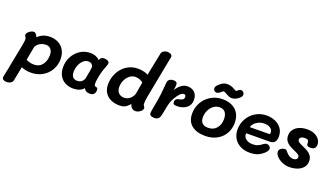

<svg xmlns="http://www.w3.org/2000/svg" viewBox="-101 -1545 4291 2467"><g transform="rotate(20 2044.0 -311.5)"><path d="M598 -290Q598 -207 559 -139.5Q520 -72 451 -33.5Q382 5 296 5Q254 5 217.5 -4Q181 -13 165 -21L145 83Q140 106 136 128Q132 150 128 170Q124 194 100.5 209Q77 224 45 224Q17 224 0 212.5Q-17 201 -17 179Q-17 174 -15 164Q3 89 31 -65Q32 -69 41 -116Q46 -140 66 -243Q86 -346 86 -366Q86 -390 76 -403Q64 -418 64 -428Q64 -444 79 -461.5Q94 -479 115.5 -490.5Q137 -502 156 -502Q171 -502 181 -492Q199 -474 210 -446Q236 -475 278 -494Q320 -513 376 -513Q442 -513 492.5 -485Q543 -457 570.5 -406.5Q598 -356 598 -290ZM452 -290Q452 -339 428 -369Q404 -399 359 -399Q323 -399 293.5 -385Q264 -371 245.5 -350.5Q227 -330 224 -312Q212 -252 201 -189L191 -135Q194 -127 229.5 -116.5Q265 -106 298 -106Q371 -106 411.5 -158.5Q452 -211 452 -290Z M1174 -72Q1174 -42 1157 -21Q1140 0 1098 0Q1069 0 1050 -11.5Q1031 -23 1018 -46Q996 -17 959 -3Q922 11 877 11Q815 11 766.5 -14.5Q718 -40 690.5 -89Q663 -138 663 -206Q663 -285 699 -351Q735 -417 796.5 -456Q858 -495 932 -495Q977 -495 1010.5 -480.5Q1044 -466 1062 -443L1065 -453Q1078 -490 1123 -490Q1154 -490 1174 -478Q1194 -466 1194 -448Q1194 -430 1173 -380L1165 -359Q1147 -311 1134.5 -248Q1122 -185 1122 -148Q1122 -127 1126.5 -120.5Q1131 -114 1142 -111Q1145 -110 1155 -107.5Q1165 -105 1169.5 -96.5Q1174 -88 1174 -72ZM987 -180Q1011 -302 1011 -325Q1011 -350 992.5 -367Q974 -384 945 -384Q907 -384 876 -355.5Q845 -327 828 -283Q811 -239 811 -195Q811 -150 831 -125Q851 -100 891 -100Q928 -100 954 -121Q980 -142 987 -180Z M1281 -195Q1281 -278 1318 -351.5Q1355 -425 1422.5 -470Q1490 -515 1576 -515Q1619 -515 1658 -505.5Q1697 -496 1716 -482L1779 -794Q1783 -817 1806.5 -832Q1830 -847 1860 -847Q1889 -847 1908 -833Q1927 -819 1923 -798L1812 -221Q1801 -162 1801 -125Q1801 -108 1804.5 -99.5Q1808 -91 1815 -83Q1818 -79 1820.5 -74Q1823 -69 1823 -62Q1823 -45 1808 -28Q1793 -11 1770.5 -0.5Q1748 10 1726 10Q1699 10 1678.5 -8.5Q1658 -27 1650 -59Q1624 -31 1606.5 -17Q1589 -3 1566 4.5Q1543 12 1509 12Q1447 12 1395 -10.5Q1343 -33 1312 -80Q1281 -127 1281 -195ZM1661 -214 1687 -363Q1679 -377 1648 -390.5Q1617 -404 1584 -404Q1538 -404 1502.5 -375.5Q1467 -347 1447.5 -303Q1428 -259 1428 -213Q1428 -158 1458 -130Q1488 -102 1531 -102Q1581 -102 1617.5 -136.5Q1654 -171 1661 -214Z M2388 -379Q2388 -313 2338 -273Q2288 -233 2208 -233Q2175 -233 2164 -242Q2153 -251 2153 -271Q2153 -294 2164 -306.5Q2175 -319 2200 -324Q2233 -330 2251 -341Q2269 -352 2269 -379Q2269 -410 2242 -410Q2215 -410 2186.5 -379.5Q2158 -349 2136 -308.5Q2114 -268 2105 -240Q2095 -207 2083.5 -147.5Q2072 -88 2071 -84Q2061 -29 2042 -10Q2023 9 1986 9Q1920 9 1920 -35Q1920 -52 1929 -101Q1938 -150 1940 -163Q1946 -188 1949 -210Q1958 -263 1963 -304.5Q1968 -346 1975 -432L1979 -474Q1981 -500 2002.5 -515.5Q2024 -531 2057 -531Q2108 -531 2108 -489Q2108 -466 2103 -436L2100 -413Q2128 -460 2167 -489.5Q2206 -519 2252 -519Q2312 -519 2350 -483.5Q2388 -448 2388 -379Z M2425 -214Q2425 -294 2464.5 -364Q2504 -434 2574.5 -476Q2645 -518 2733 -518Q2847 -518 2914 -456.5Q2981 -395 2981 -283Q2981 -203 2943.5 -137.5Q2906 -72 2837 -34.5Q2768 3 2678 3Q2561 3 2493 -51.5Q2425 -106 2425 -214ZM2835 -283Q2835 -340 2810 -373.5Q2785 -407 2733 -407Q2685 -407 2648 -378.5Q2611 -350 2591 -305.5Q2571 -261 2571 -214Q2571 -160 2599 -134Q2627 -108 2678 -108Q2753 -108 2794 -158Q2835 -208 2835 -283ZM2582 -614Q2582 -638 2603 -659Q2637 -693 2663.5 -707Q2690 -721 2721 -721Q2745 -721 2770 -714.5Q2795 -708 2815 -696Q2832 -686 2841 -681.5Q2850 -677 2854 -677Q2861 -677 2869 -685Q2882 -698 2892.5 -703.5Q2903 -709 2915 -709Q2933 -709 2947 -695Q2961 -681 2961 -662Q2961 -637 2937 -616Q2884 -570 2835 -570Q2812 -570 2793 -578Q2774 -586 2752 -599Q2750 -600 2735.5 -608.5Q2721 -617 2711 -617Q2705 -617 2696.5 -610.5Q2688 -604 2676 -593Q2650 -570 2626 -570Q2607 -570 2594.5 -583.5Q2582 -597 2582 -614Z M3043 -219Q3043 -299 3081.5 -367Q3120 -435 3187 -475Q3254 -515 3337 -515Q3398 -515 3452 -492.5Q3506 -470 3540 -424.5Q3574 -379 3574 -313Q3574 -212 3488 -212L3165 -210L3164 -199Q3164 -158 3198.5 -131.5Q3233 -105 3290 -105Q3333 -105 3362 -118.5Q3391 -132 3420 -155Q3443 -172 3462 -172Q3483 -172 3499.5 -157.5Q3516 -143 3516 -123Q3516 -103 3497 -80Q3469 -46 3419 -18Q3369 10 3290 10Q3215 10 3159 -19.5Q3103 -49 3073 -101Q3043 -153 3043 -219ZM3431 -302Q3448 -302 3453 -305.5Q3458 -309 3458 -321Q3458 -365 3424.5 -386Q3391 -407 3344 -407Q3299 -407 3263 -389.5Q3227 -372 3206 -347Q3185 -322 3181 -300Z M3627 -127Q3627 -140 3629 -145Q3637 -165 3657.5 -177Q3678 -189 3704 -189Q3716 -189 3723 -184Q3730 -179 3735.5 -171.5Q3741 -164 3744 -161Q3790 -106 3843 -106Q3868 -106 3883.5 -117.5Q3899 -129 3899 -150Q3899 -170 3880 -183Q3861 -196 3821 -213Q3777 -233 3749 -249.5Q3721 -266 3700.5 -295Q3680 -324 3680 -367Q3680 -417 3708 -453Q3736 -489 3783.5 -507.5Q3831 -526 3888 -526Q3945 -526 3988 -506.5Q4031 -487 4053.5 -454.5Q4076 -422 4076 -384Q4076 -350 4057.5 -333.5Q4039 -317 3999 -317Q3946 -317 3950 -359Q3952 -383 3940.5 -396.5Q3929 -410 3894 -410Q3862 -410 3844.5 -398Q3827 -386 3827 -367Q3827 -346 3846.5 -332.5Q3866 -319 3908 -301Q3952 -282 3979.5 -265.5Q4007 -249 4027.5 -220.5Q4048 -192 4048 -149Q4048 -96 4017 -60.5Q3986 -25 3937 -8Q3888 9 3835 9Q3779 9 3731 -12.5Q3683 -34 3655 -66Q3627 -98 3627 -127Z"/></g></svg>

Font: Mali
Style: Bold Italic
Weight: 700
Italic angle: -10°
Version: Version 1.000; ttfautohint (v1.6)